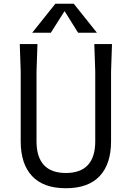

<svg xmlns="http://www.w3.org/2000/svg" viewBox="-20 -984 700 1020"><path d="M575 -750 570 -605V-233Q570 -113 509.5 -48.5Q449 16 330 16Q211 16 150.5 -48.5Q90 -113 90 -233V-605L85 -750H179L174 -605V-233Q174 -150 213 -107.5Q252 -65 330 -65Q408 -65 447 -107.5Q486 -150 486 -233V-605L481 -750ZM395 -810 323 -925 250 -810H151L274 -964H372L495 -810Z"/></svg>

Font: Farro Light
Style: Regular
Weight: 300
Designer: Aceler Chua
Foundry: Grayscale Limited
Version: Version 1.101